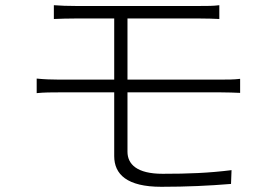

<svg xmlns="http://www.w3.org/2000/svg" viewBox="-20 -715 1040 738"><path d="M829 -360C852 -360 882 -359 903 -358V-412C882 -409 849 -409 828 -409H470V-644H744C779 -644 800 -643 823 -642V-695C800 -692 777 -692 744 -692H273C241 -692 212 -693 187 -695V-642C212 -643 240 -644 273 -644H419V-409H206C182 -409 148 -410 121 -413V-357C148 -360 182 -360 206 -360H419V-115C419 -45 468 3 600 3C697 3 783 -1 868 -8L870 -61C782 -50 704 -47 605 -47C506 -47 470 -84 470 -132V-360Z"/></svg>

Font: Spoqa Han Sans Neo Light
Style: Regular
Weight: 300
Designer: [Spoqa Han Sans Neo] Dong-huui Kim  Younghwa Kang  Yujin Lee  [Noto Sans] Ryoko NISHIZUKA  (kana & ideographs); Paul D. 
Foundry: Spoqa (http://www.spoqa-han-sans.com)
Version: Version 1.000